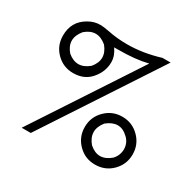

<svg xmlns="http://www.w3.org/2000/svg" viewBox="-162 -926 1118 1103"><g transform="rotate(30 397.0 -375.0)"><path d="M741.2 -185.1Q741.2 -118.7 694.8 -72.3Q648.9 -26.4 582.5 -26.4Q548.8 -26.4 521.2 -37.6Q493.7 -48.8 470.2 -72.3Q423.8 -118.7 423.8 -185.1Q423.8 -251 470.2 -297.4Q516.6 -343.8 582.5 -343.8Q648.4 -343.8 694.8 -297.4Q741.2 -251 741.2 -185.1ZM666 -751.5 172.4 0.5H112.3L562.5 -685.1Q521.5 -674.8 473.4 -669.9Q425.3 -665 366.2 -665H341.3Q355.5 -644.5 362.8 -624.5Q370.1 -604.5 370.1 -581.1Q370.1 -520 326.2 -468.8Q283.7 -418.9 210 -418.9Q144.5 -418.9 98.6 -464.8Q75.2 -488.3 64 -516.1Q52.7 -543.9 52.7 -577.6Q52.7 -623.5 71.8 -658Q90.8 -692.4 132.3 -716.3Q151.9 -727.5 170.7 -732.4Q189.5 -737.3 210 -737.3Q219.7 -737.3 233.4 -735.6Q247.1 -733.9 267.6 -730Q298.3 -723.6 329.8 -720.5Q361.3 -717.3 396.5 -717.3Q501 -717.3 612.3 -751.5ZM282.7 -508.8Q340.8 -578.6 282.7 -649.9Q210.9 -710 141.1 -649.9Q81.1 -576.7 141.1 -507.3Q211.4 -449.2 282.7 -508.8ZM653.8 -113.8Q668.5 -128.9 675.8 -147.7Q683.1 -166.5 683.1 -185.8Q683.1 -205.1 675.5 -223.4Q668 -241.7 652.3 -256.3Q618.7 -288.6 583 -287.8Q547.4 -287.1 511.2 -257.3Q453.1 -184.6 512.7 -113.8Q582 -53.2 653.8 -113.8Z"/></g></svg>

Font: Kawthoolei
Style: Regular
Weight: 400
Designer: Moe Zed
Foundry: Moe Zed
Version: Version 1.000;July 10, 2024;FontCreator 14.0.0.2901 32-bit